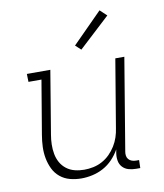

<svg xmlns="http://www.w3.org/2000/svg" viewBox="-85 -824 770 902"><g transform="rotate(-10 300.0 -373.5)"><path d="M231 8Q203 8 176.5 1Q150 -6 129.5 -23Q109 -40 97.5 -64Q86 -88 81 -114.5Q76 -141 77 -169Q78 -197 83 -226L126 -482H64L63 -520H175L125 -219Q121 -196 120.5 -173Q120 -150 124 -128Q128 -106 138.5 -87Q149 -68 166.5 -54.5Q184 -41 206 -35.5Q228 -30 251 -30Q272 -30 294 -34.5Q316 -39 336.5 -50Q357 -61 373.5 -77.5Q390 -94 402 -113.5Q414 -133 421 -154Q428 -175 431 -197L485 -520H528L455 -81Q453 -71 454.5 -61Q456 -51 462 -44Q468 -37 477.5 -33.5Q487 -30 498 -30H512L511 8H491Q472 8 455 3Q438 -2 426.5 -14.5Q415 -27 412 -45Q409 -63 412 -81L415 -98Q401 -73 381 -52Q361 -31 336 -17.5Q311 -4 284 2Q257 8 231 8ZM335 -588 309 -612 451 -755 483 -725Z"/></g></svg>

Font: Iosevka Etoile Extralight
Style: Italic
Weight: 200
Italic angle: -9°
Designer: Belleve Invis
Foundry: Belleve Invis
Version: Version 22.1.2; ttfautohint (v1.8.4)